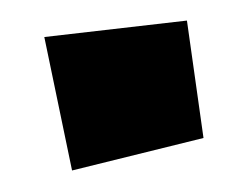

<svg xmlns="http://www.w3.org/2000/svg" viewBox="-20 -437 237 182"><path d="M48.3 -275.4 22 -401.9 157.2 -417.5 172.9 -306.2Z"/></svg>

Font: Some Time Later
Style: Regular
Weight: 400
Version: Version 003.300